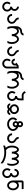

<svg xmlns="http://www.w3.org/2000/svg" viewBox="3284 -4058 1048 7657"><g transform="rotate(90 3808.5 -229.0)"><path d="M244.1 205.1Q163.1 205.1 106 147.9Q48.8 90.8 48.8 9.8Q48.8 -70.8 106 -128.4L157.2 -76.2Q122.1 -41 122.1 9.8Q122.1 60.5 157.7 96.2Q193.4 131.8 244.1 131.8Q294.9 131.8 330.6 96.2Q366.2 60.5 366.2 9.8Q366.2 -41 330.6 -76.7Q294.9 -112.3 244.1 -112.3V-185.5Q284.7 -185.5 313.2 -214.8Q341.8 -244.1 341.8 -285.6Q341.8 -327.1 313.2 -356.4Q284.7 -385.7 244.1 -385.7V-459Q314.9 -459 365 -408.2Q415 -357.4 415 -285.6Q415 -203.6 353.5 -152.3Q368.7 -142.1 382.3 -128.4Q439.5 -70.8 439.5 9.8Q439.5 90.8 382.3 147.9Q325.2 205.1 244.1 205.1Z M751.5 -449.2Q751.5 -386.7 839.6 -331.3Q927.7 -275.9 927.7 -175.8Q927.7 -94.7 870.6 -42.5Q813.5 9.8 732.4 9.8Q651.4 9.8 594.2 -47.4Q537.1 -104.5 537.1 -185.5H610.4Q610.4 -134.8 646 -99.1Q681.6 -63.5 732.4 -63.5Q783.2 -63.5 818.8 -94.2Q854.5 -125 854.5 -175.8Q854.5 -246.1 766.4 -299.1Q678.2 -352.1 678.2 -449.2Z M1691.4 0H1605.5Q1615.7 -11.7 1624.5 -27.3Q1660.2 -88.4 1660.2 -175.8Q1660.2 -263.2 1624.5 -324.5Q1588.9 -385.7 1538.1 -385.7Q1487.3 -385.7 1451.7 -324.5Q1416 -263.2 1416 -175.8H1342.8Q1342.8 -263.2 1307.1 -324.5Q1271.5 -385.7 1220.7 -385.7Q1169.9 -385.7 1134.3 -324.5Q1098.6 -263.2 1098.6 -175.8Q1098.6 -88.4 1134.3 -27.3Q1143.1 -11.7 1153.3 0H1067.4Q1025.4 -75.2 1025.4 -175.8V-346.7Q1025.4 -443.8 1082.5 -512.5Q1139.6 -581.1 1220.7 -581.1Q1261.2 -581.1 1289.8 -599.6Q1318.4 -618.2 1318.4 -644.5H1391.6Q1391.6 -587.9 1341.6 -547.9Q1291.5 -507.8 1220.7 -507.8Q1169.9 -507.8 1134.3 -460.9Q1119.6 -441.4 1111.3 -419.4L1110.4 -410.2Q1158.7 -459 1220.7 -459Q1318.8 -459 1379.4 -341.3Q1439.9 -459 1538.1 -459Q1619.1 -459 1676.3 -376Q1733.4 -293 1733.4 -175.8Q1733.4 -75.2 1691.4 0Z M2045.4 -449.2Q2045.4 -386.7 2133.5 -331.3Q2221.7 -275.9 2221.7 -175.8Q2221.7 -94.7 2164.6 -42.5Q2107.4 9.8 2026.4 9.8Q1945.3 9.8 1888.2 -47.4Q1831.1 -104.5 1831.1 -185.5H1904.3Q1904.3 -134.8 1939.9 -99.1Q1975.6 -63.5 2026.4 -63.5Q2077.1 -63.5 2112.8 -94.2Q2148.4 -125 2148.4 -175.8Q2148.4 -246.1 2060.3 -299.1Q1972.2 -352.1 1972.2 -449.2Z M2514.6 205.1Q2433.6 205.1 2376.5 147.9Q2319.3 90.8 2319.3 9.8Q2319.3 -70.8 2376.5 -128.4L2427.7 -76.2Q2392.6 -41 2392.6 9.8Q2392.6 60.5 2428.2 96.2Q2463.9 131.8 2514.6 131.8Q2565.4 131.8 2601.1 96.2Q2636.7 60.5 2636.7 9.8V-381.8L2584.5 -345.2Q2592.8 -323.2 2592.8 -297.9Q2592.8 -241.2 2552.7 -201.2Q2512.7 -161.1 2456.1 -161.1Q2399.4 -161.1 2359.4 -201.2Q2319.3 -241.2 2319.3 -297.9H2392.6Q2392.6 -271.5 2411.1 -252.9Q2429.7 -234.4 2456.1 -234.4Q2482.4 -234.4 2501 -252.9Q2519.5 -271.5 2519.5 -298.8Q2519 -324.7 2501 -342.8Q2489.7 -354 2475.6 -358.4L2605.5 -449.2H2710V9.8Q2710 90.8 2652.8 147.9Q2595.7 205.1 2514.6 205.1Z M3473.6 0H3387.7Q3397.9 -11.7 3406.7 -27.3Q3442.4 -88.4 3442.4 -175.8Q3442.4 -263.2 3406.7 -324.5Q3371.1 -385.7 3320.3 -385.7Q3269.5 -385.7 3233.9 -324.5Q3198.2 -263.2 3198.2 -175.8H3125Q3125 -263.2 3089.4 -324.5Q3053.7 -385.7 3002.9 -385.7Q2952.1 -385.7 2916.5 -324.5Q2880.9 -263.2 2880.9 -175.8Q2880.9 -88.4 2916.5 -27.3Q2925.3 -11.7 2935.5 0H2849.6Q2807.6 -75.2 2807.6 -175.8V-346.7Q2807.6 -443.8 2864.7 -512.5Q2921.9 -581.1 3002.9 -581.1Q3043.5 -581.1 3072 -599.6Q3100.6 -618.2 3100.6 -644.5H3173.8Q3173.8 -587.9 3123.8 -547.9Q3073.7 -507.8 3002.9 -507.8Q2952.1 -507.8 2916.5 -460.9Q2901.9 -441.4 2893.6 -419.4L2892.6 -410.2Q2940.9 -459 3002.9 -459Q3101.1 -459 3161.6 -341.3Q3222.2 -459 3320.3 -459Q3401.4 -459 3458.5 -376Q3515.6 -293 3515.6 -175.8Q3515.6 -75.2 3473.6 0Z M3808.6 9.8Q3727.5 9.8 3670.4 -47.4Q3613.3 -104.5 3613.3 -185.5Q3613.3 -266.1 3670.4 -323.7L3721.7 -271.5Q3686.5 -236.3 3686.5 -185.5Q3686.5 -134.8 3722.2 -99.1Q3757.8 -63.5 3808.6 -63.5Q3859.4 -63.5 3895 -99.1Q3930.7 -134.8 3930.7 -185.5Q3930.7 -236.3 3895 -272Q3859.4 -307.6 3808.6 -307.6V-380.9Q3849.1 -380.9 3877.7 -410.2Q3906.2 -439.5 3906.2 -481V-571.3H3772Q3699.2 -577.1 3647 -640.1Q3626.5 -664.6 3613.3 -693.4L3675.8 -732.9Q3684.6 -710.4 3698.7 -691.9Q3734.4 -644.5 3785.2 -644.5H3979.5V-481Q3979.5 -398.9 3918 -347.7Q3933.1 -337.4 3946.8 -323.7Q4003.9 -266.1 4003.9 -185.5Q4003.9 -104.5 3946.8 -47.4Q3889.6 9.8 3808.6 9.8Z M4333.5 -161.1Q4384.3 -161.1 4419.9 -194.1Q4455.6 -227.1 4455.6 -273.4Q4455.6 -319.8 4419.9 -352.8Q4384.3 -385.7 4333.5 -385.7Q4282.7 -385.7 4247.1 -352.8Q4211.4 -319.8 4211.4 -273.4Q4211.4 -227.1 4247.1 -194.1Q4282.7 -161.1 4333.5 -161.1ZM4431.2 9.8Q4375.5 9.8 4336.4 -25.9L4333.5 -28.3Q4295.4 9.8 4235.8 9.8Q4180.2 9.8 4140.9 -25.9Q4101.6 -61.5 4101.6 -112.3H4174.8Q4174.8 -92.3 4192.6 -77.9Q4210.4 -63.5 4235.8 -63.5Q4261.2 -63.5 4279.3 -78.1Q4287.1 -84.5 4291.5 -91.8Q4236.8 -102.5 4195.3 -142.1Q4138.2 -196.3 4138.2 -273.4Q4138.2 -350.6 4195.3 -404.8Q4252.4 -459 4333.5 -459Q4414.6 -459 4471.7 -404.8Q4528.8 -350.6 4528.8 -273.4Q4528.8 -196.3 4471.7 -142.1Q4430.2 -102.5 4375.5 -91.8Q4394.5 -63.5 4431.2 -63.5Q4456.5 -63.5 4474.4 -77.9Q4492.2 -92.3 4492.2 -112.3H4565.4Q4565.4 -61.5 4526.1 -25.9Q4486.8 9.8 4431.2 9.8Z M4931.6 -454.1Q4952.1 -454.1 4966.3 -468.3Q4980.5 -482.4 4980.5 -502.9Q4980.5 -523.4 4966.3 -537.6Q4952.1 -551.8 4931.6 -551.8Q4911.1 -551.8 4897 -537.6Q4882.8 -523.4 4882.8 -502.9Q4882.8 -482.4 4897 -468.3Q4911.1 -454.1 4931.6 -454.1ZM4931.6 -283.2Q4952.1 -283.2 4966.3 -297.4Q4980.5 -311.5 4980.5 -332Q4980.5 -352.5 4966.3 -366.7Q4952.1 -380.9 4931.6 -380.9Q4911.1 -380.9 4897 -366.7Q4882.8 -352.5 4882.8 -332Q4882.8 -311.5 4897 -297.4Q4911.1 -283.2 4931.6 -283.2ZM4931.6 9.8Q4820.3 9.8 4741.7 -58.1Q4663.1 -126 4663.1 -222.2Q4663.1 -318.4 4741.7 -386.2L4793.5 -334.5Q4736.3 -288.1 4736.3 -222.2Q4736.3 -156.2 4793.5 -109.9Q4850.6 -63.5 4931.6 -63.5Q5012.7 -63.5 5069.8 -109.9Q5127 -156.2 5127 -222.2Q5127 -288.1 5069.8 -334.5Q5061.5 -341.3 5052.7 -346.7Q5053.7 -339.8 5053.7 -332Q5053.7 -281.2 5018.1 -245.6Q4982.4 -210 4931.6 -210Q4880.9 -210 4845.2 -245.6Q4809.6 -281.2 4809.6 -332Q4809.6 -382.3 4844.2 -417.5Q4809.6 -452.6 4809.6 -502.9Q4809.6 -553.7 4845.2 -589.4Q4880.9 -625 4931.6 -625Q4982.4 -625 5018.1 -589.4Q5053.7 -553.7 5053.7 -502.9Q5053.7 -465.8 5034.7 -437Q5082.5 -419.9 5121.6 -386.2Q5200.2 -318.4 5200.2 -222.2Q5200.2 -126 5121.6 -58.1Q5043 9.8 4931.6 9.8Z M5512.2 -449.2Q5512.2 -386.7 5600.3 -331.3Q5688.5 -275.9 5688.5 -175.8Q5688.5 -94.7 5631.3 -42.5Q5574.2 9.8 5493.2 9.8Q5412.1 9.8 5355 -47.4Q5297.9 -104.5 5297.9 -185.5H5371.1Q5371.1 -134.8 5406.7 -99.1Q5442.4 -63.5 5493.2 -63.5Q5543.9 -63.5 5579.6 -94.2Q5615.2 -125 5615.2 -175.8Q5615.2 -246.1 5527.1 -299.1Q5439 -352.1 5439 -449.2Z M6494.1 275.4Q6315.4 122.1 6054.7 122.1Q5907.2 122.1 5786.1 170.9V92.8Q5828.1 77.6 5872.1 67.9L5864.7 59.1Q5786.1 -38.1 5786.1 -175.8Q5786.1 -293 5832.5 -376Q5878.9 -459 5944.8 -459Q6010.7 -459 6057.1 -376Q6062.5 -366.7 6066.9 -356.9Q6071.3 -366.7 6076.7 -376Q6123 -459 6189 -459Q6254.9 -459 6301.3 -376Q6306.6 -366.7 6311 -356.9Q6315.4 -366.7 6320.8 -376Q6367.2 -459 6433.1 -459Q6499 -459 6545.4 -376Q6591.8 -293 6591.8 -175.8Q6591.8 -75.2 6557.6 0H6480.5Q6518.6 -65.4 6518.6 -175.8Q6518.6 -263.2 6493.7 -324.5Q6468.8 -385.7 6433.1 -385.7Q6397.5 -385.7 6372.6 -324.5Q6347.7 -263.2 6347.7 -175.8H6274.4Q6274.4 -263.2 6249.5 -324.5Q6224.6 -385.7 6189 -385.7Q6153.3 -385.7 6128.4 -324.5Q6103.5 -263.2 6103.5 -175.8H6030.3Q6030.3 -263.2 6005.4 -324.5Q5980.5 -385.7 5944.8 -385.7Q5909.2 -385.7 5884.3 -324.5Q5859.4 -263.2 5859.4 -175.8Q5859.4 -68.4 5916.5 7.3Q5938 35.6 5962.9 53.2Q6007.3 48.8 6054.7 48.8Q6308.6 48.8 6494.1 183.1Z M6884.8 205.1Q6803.7 205.1 6746.6 147.9Q6689.5 90.8 6689.5 9.8Q6689.5 -70.8 6746.6 -128.4L6797.9 -76.2Q6762.7 -41 6762.7 9.8Q6762.7 60.5 6798.3 96.2Q6834 131.8 6884.8 131.8Q6935.5 131.8 6971.2 96.2Q7006.8 60.5 7006.8 9.8Q7006.8 -41 6971.2 -76.7Q6935.5 -112.3 6884.8 -112.3V-185.5Q6925.3 -185.5 6953.9 -214.8Q6982.4 -244.1 6982.4 -285.6Q6982.4 -327.1 6953.9 -356.4Q6925.3 -385.7 6884.8 -385.7Q6844.2 -385.7 6815.7 -356.4Q6787.1 -327.1 6787.1 -285.6H6713.9Q6713.9 -357.4 6763.9 -408.2Q6814 -459 6884.8 -459Q6955.6 -459 7005.6 -408.2Q7055.7 -357.4 7055.7 -285.6Q7055.7 -203.6 6994.1 -152.3Q7009.3 -142.1 7022.9 -128.4Q7080.1 -70.8 7080.1 9.8Q7080.1 90.8 7022.9 147.9Q6965.8 205.1 6884.8 205.1Z M7373 -63.5Q7423.8 -63.5 7459.5 -110.6Q7495.1 -157.7 7495.1 -224.6Q7495.1 -291.5 7459.5 -338.6Q7423.8 -385.7 7373 -385.7Q7322.3 -385.7 7286.6 -338.6Q7251 -291.5 7251 -224.6Q7251 -157.7 7286.6 -110.6Q7322.3 -63.5 7373 -63.5ZM7373 9.8Q7292 9.8 7234.9 -58.8Q7177.7 -127.4 7177.7 -224.6V-571.3Q7177.7 -644.5 7251 -644.5H7519.5V-571.3H7251V-407.7Q7303.2 -459 7373 -459Q7454.1 -459 7511.2 -390.4Q7568.4 -321.8 7568.4 -224.6Q7568.4 -127.4 7511.2 -58.8Q7454.1 9.8 7373 9.8Z"/></g></svg>

Font: Catrinity
Style: Regular
Weight: 400
Designer: Alexander Lange
Foundry: High-Logic / Made with FontCreator
Version: Version 2.090;May 20, 2024;FontCreator 15.0.0.2974 64-bit